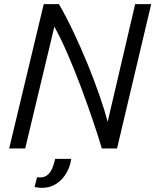

<svg xmlns="http://www.w3.org/2000/svg" viewBox="-20 -713 746 922"><path d="M24 0 190 -693H263Q298 -633 333.5 -558Q369 -483 401 -404.5Q433 -326 458 -254Q483 -182 497 -128L629 -693H706L542 0H469Q451 -61 424.5 -139Q398 -217 367 -299.5Q336 -382 303.5 -456.5Q271 -531 241 -585L101 0ZM182 189Q173 189 164 188Q155 187 146 185L158 138Q162 138 165 138.5Q168 139 171 139Q195 139 209 126.5Q223 114 231.5 93.5Q240 73 245 50H322Q317 87 298.5 118.5Q280 150 250.5 169.5Q221 189 182 189Z"/></svg>

Font: Ubuntu Sans
Style: Italic
Weight: 400
Italic angle: -13.5°
Designer: Dalton Maag Ltd
Foundry: Dalton Maag Ltd
Version: Version 1.006